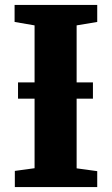

<svg xmlns="http://www.w3.org/2000/svg" viewBox="-20 -763 456 783"><path d="M121 -77V-659.5L39.5 -673.5V-743H376.5V-673.5L292.5 -659.5V-76.5L376.5 -65V0H40.5V-66ZM359 -427V-360.5H53.5V-427Z"/></svg>

Font: Merriweather Light 18pt Black
Style: Regular
Weight: 900
Version: Version 2.100